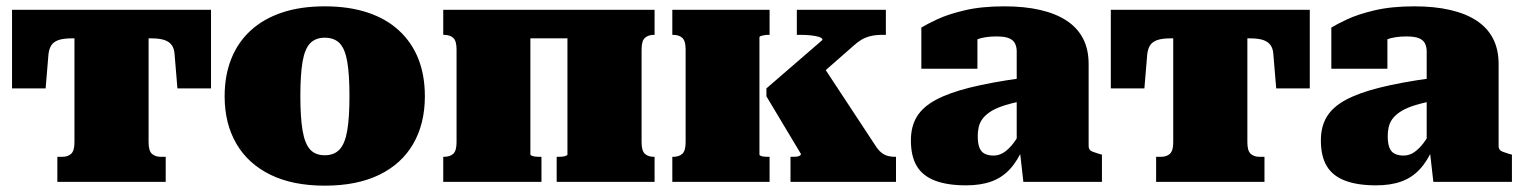

<svg xmlns="http://www.w3.org/2000/svg" viewBox="-20 -574 4812 606"><path d="M342 -453V-543H646V-295H540L531 -403Q530 -420 522.5 -431Q515 -442 499.5 -447.5Q484 -453 455 -453ZM323 -453H209Q180 -453 164.5 -447.5Q149 -442 142 -431Q135 -420 133 -403L124 -295H18V-543H323ZM449 -125Q449 -98 459.5 -88.5Q470 -79 488 -79H503V0H161V-79H176Q194 -79 204.5 -88.5Q215 -98 215 -125V-543H449Z M1321 -270Q1321 -184 1284.5 -120.5Q1248 -57 1177.5 -22.5Q1107 12 1005 12Q904 12 833.5 -22.5Q763 -57 726 -120.5Q689 -184 689 -270Q689 -336 710 -388.5Q731 -441 771.5 -478Q812 -515 870.5 -534.5Q929 -554 1005 -554Q1081 -554 1140 -534.5Q1199 -515 1239.5 -477.5Q1280 -440 1300.5 -388Q1321 -336 1321 -270ZM928 -271Q928 -203 935 -162Q942 -121 958.5 -102.5Q975 -84 1005 -84Q1035 -84 1052 -102.5Q1069 -121 1076 -162Q1083 -203 1083 -271Q1083 -339 1076 -379.5Q1069 -420 1052 -437.5Q1035 -455 1005 -455Q976 -455 959 -437.5Q942 -420 935 -379.5Q928 -339 928 -271Z M1421 -125V-418Q1421 -445 1410.5 -454.5Q1400 -464 1381 -464H1379V-543H1654V-87Q1654 -84 1659.5 -82Q1665 -80 1672 -79.5Q1679 -79 1684 -79H1689V0H1379V-79H1381Q1400 -79 1410.5 -88.5Q1421 -98 1421 -125ZM1771 -86V-543H2046V-464H2044Q2026 -464 2015.5 -454.5Q2005 -445 2005 -418V-125Q2005 -98 2015.5 -88.5Q2026 -79 2044 -79H2046V0H1737V-79H1741Q1747 -79 1753.5 -79.5Q1760 -80 1765.5 -82Q1771 -84 1771 -86ZM1567 -453V-543H1859V-453Z M2144 -125V-418Q2144 -445 2133.5 -454.5Q2123 -464 2104 -464H2102V-543H2409V-464H2405Q2399 -464 2392.5 -463Q2386 -462 2381.5 -460.5Q2377 -459 2377 -456V-86Q2377 -84 2381.5 -82Q2386 -80 2392.5 -79.5Q2399 -79 2405 -79H2409V0H2102V-79H2104Q2123 -79 2133.5 -88.5Q2144 -98 2144 -125ZM2808 0H2475V-79H2479Q2486 -79 2493 -79.5Q2500 -80 2504 -82.5Q2508 -85 2508 -88L2399 -270V-295L2576 -448Q2576 -454 2565 -457.5Q2554 -461 2538 -462.5Q2522 -464 2507 -464H2495V-543H2776V-464H2765Q2744 -464 2727.5 -460Q2711 -456 2698 -448Q2685 -440 2671 -427L2501 -278L2563 -388L2744 -113Q2753 -99 2763 -91.5Q2773 -84 2783.5 -81.5Q2794 -79 2806 -79H2808Z M3201 -327V-254Q3166 -247 3142 -238.5Q3118 -230 3103 -219.5Q3088 -209 3080 -197.5Q3072 -186 3069 -172.5Q3066 -159 3066 -145Q3066 -121 3071.5 -107.5Q3077 -94 3088.5 -88.5Q3100 -83 3116 -83Q3131 -83 3144.5 -90.5Q3158 -98 3172 -114Q3186 -130 3201 -157L3211 -110Q3191 -65 3166.5 -39Q3142 -13 3108.5 -1Q3075 11 3029 11Q2970 11 2931 -4Q2892 -19 2873.5 -50Q2855 -81 2855 -131Q2855 -175 2874 -206Q2893 -237 2934 -259Q2975 -281 3041 -297.5Q3107 -314 3201 -327ZM3210 0 3198 -106 3189 -101V-412Q3189 -425 3184 -436Q3179 -447 3165.5 -453Q3152 -459 3125 -459Q3087 -459 3062 -449Q3037 -439 3029 -427Q3018 -431 3014.5 -438.5Q3011 -446 3016 -454.5Q3021 -463 3033 -468.5Q3045 -474 3065 -473V-357H2888V-487Q2904 -497 2938 -513Q2972 -529 3025 -541.5Q3078 -554 3150 -554Q3214 -554 3263.5 -542.5Q3313 -531 3347 -508.5Q3381 -486 3398.5 -452Q3416 -418 3416 -372V-114Q3416 -106 3419.5 -101.5Q3423 -97 3430.5 -94.5Q3438 -92 3450 -88L3458 -86V0Z M3810 -453V-543H4114V-295H4008L3999 -403Q3998 -420 3990.5 -431Q3983 -442 3967.5 -447.5Q3952 -453 3923 -453ZM3791 -453H3677Q3648 -453 3632.5 -447.5Q3617 -442 3610 -431Q3603 -420 3601 -403L3592 -295H3486V-543H3791ZM3917 -125Q3917 -98 3927.5 -88.5Q3938 -79 3956 -79H3971V0H3629V-79H3644Q3662 -79 3672.5 -88.5Q3683 -98 3683 -125V-543H3917Z M4495 -327V-254Q4460 -247 4436 -238.5Q4412 -230 4397 -219.5Q4382 -209 4374 -197.5Q4366 -186 4363 -172.5Q4360 -159 4360 -145Q4360 -121 4365.5 -107.5Q4371 -94 4382.5 -88.5Q4394 -83 4410 -83Q4425 -83 4438.5 -90.5Q4452 -98 4466 -114Q4480 -130 4495 -157L4505 -110Q4485 -65 4460.5 -39Q4436 -13 4402.5 -1Q4369 11 4323 11Q4264 11 4225 -4Q4186 -19 4167.5 -50Q4149 -81 4149 -131Q4149 -175 4168 -206Q4187 -237 4228 -259Q4269 -281 4335 -297.5Q4401 -314 4495 -327ZM4504 0 4492 -106 4483 -101V-412Q4483 -425 4478 -436Q4473 -447 4459.5 -453Q4446 -459 4419 -459Q4381 -459 4356 -449Q4331 -439 4323 -427Q4312 -431 4308.5 -438.5Q4305 -446 4310 -454.5Q4315 -463 4327 -468.5Q4339 -474 4359 -473V-357H4182V-487Q4198 -497 4232 -513Q4266 -529 4319 -541.5Q4372 -554 4444 -554Q4508 -554 4557.5 -542.5Q4607 -531 4641 -508.5Q4675 -486 4692.5 -452Q4710 -418 4710 -372V-114Q4710 -106 4713.5 -101.5Q4717 -97 4724.5 -94.5Q4732 -92 4744 -88L4752 -86V0Z"/></svg>

Font: Roboto Serif Black
Style: Regular
Weight: 900
Designer: Greg Gazdowicz
Foundry: Commercial Type
Version: Version 1.008